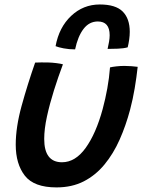

<svg xmlns="http://www.w3.org/2000/svg" viewBox="-20 -790 629 836"><path d="M459 -496.5Q468.5 -499 486.5 -501Q504.5 -503 521.5 -503Q535.5 -503 552.5 -501.8Q569.5 -500.5 579.5 -499Q574.5 -453 566.5 -405.5Q558.5 -358 546.5 -312.5Q528 -243 500.8 -181.8Q473.5 -120.5 435 -73.8Q396.5 -27 345 -0.5Q293.5 26 226 26Q128 26 88.2 -25Q48.5 -76 48.5 -160Q48.5 -236 74.2 -329.5Q100 -423 133 -517.5Q143.5 -518 159.5 -518.2Q175.5 -518.5 189 -518Q207 -517.5 225 -515.2Q243 -513 254 -510Q233.5 -455.5 215 -396.8Q196.5 -338 184.5 -283Q172.5 -228 172.5 -185Q172.5 -83.5 250 -83.5Q308 -83.5 353 -146Q398 -208.5 427 -315Q439 -359.5 447.2 -405Q455.5 -450.5 459 -496.5ZM222 -589Q237 -671 289.8 -720.8Q342.5 -770.5 414.5 -770.5Q483.5 -770.5 514.2 -739.8Q545 -709 545 -651.5Q545 -635.5 542.5 -617.8Q540 -600 536 -584Q519 -579 492.8 -578Q466.5 -577 448.5 -577Q452 -592.5 454.8 -608.2Q457.5 -624 457.5 -636.5Q457.5 -696.5 406 -696.5Q368.5 -696.5 343.8 -664.2Q319 -632 307 -575Q280 -575 257 -579.5Q234 -584 222 -589Z"/></svg>

Font: Grandstander Medium
Style: Italic
Weight: 500
Italic angle: -15°
Designer: Tyler Finck
Foundry: Etcetera Type Co
Version: Version 1.200; ttfautohint (v1.8.3)